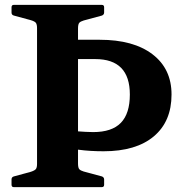

<svg xmlns="http://www.w3.org/2000/svg" viewBox="-20 -769 741 789"><path d="M300.6 -154V-229.2Q315.4 -228.2 331.3 -227.2Q347.2 -226.2 362.8 -226.2Q439.9 -226.2 476.7 -264.3Q513.6 -302.3 513.6 -380.7Q513.6 -526.2 371.5 -526.2H300.6V-605.6H389.7Q528.5 -605.6 606.7 -545.9Q684.9 -486.2 684.9 -380.7Q684.9 -269.9 612.1 -208.7Q539.2 -147.4 405.7 -147.4Q379.5 -147.4 353.4 -148.9Q327.4 -150.4 300.6 -154ZM132.2 0V-749H300.6V0ZM37 0Q27.4 0 27.4 -10V-31.8Q27.4 -41.2 36.8 -44L107 -63.1Q123.7 -68.6 127.9 -75Q132.2 -81.3 132.2 -95.7V-206.8H300.6V-97.6Q300.6 -79.8 305.7 -73.9Q310.8 -68 323.9 -64.2L398.9 -44Q407.9 -40.4 407.9 -31.4V-9.6Q407.9 0 397.9 0ZM27.4 -739Q27.4 -749 37 -749H397.9Q407.9 -749 407.9 -739.4V-717.7Q407.9 -708.7 398.9 -705.1L323.9 -684.8Q310.8 -681 305.7 -675.2Q300.6 -669.3 300.6 -651.4V-542.2H132.2V-653.3Q132.2 -667.7 127.9 -674.4Q123.7 -681 107 -686L36.8 -705.1Q27.4 -707.8 27.4 -717.2Z"/></svg>

Font: Hahmlet
Style: Regular
Weight: 400
Designer: Minjoo Ham & Mark Frömberg
Foundry: hypertype
Version: Version 1.002